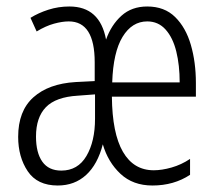

<svg xmlns="http://www.w3.org/2000/svg" viewBox="-20 -562 668 592"><path d="M434 -542Q487 -542 520 -509.5Q553 -477 568.5 -423.5Q584 -370 584 -306V-264H325Q326 -151 359 -94Q392 -37 454 -37Q479 -37 509 -45.5Q539 -54 566 -72V-23Q516 10 450 10Q390 10 351.5 -26Q313 -62 297 -117Q281 -55 245.5 -22.5Q210 10 158 10Q95 10 65.5 -34Q36 -78 36 -140Q36 -220 83 -262Q130 -304 213 -309L272 -312V-370Q272 -496 192 -496Q172 -496 146.5 -489Q121 -482 93 -465L74 -507Q98 -522 129 -532Q160 -542 194 -542Q288 -542 307 -440Q323 -485 354.5 -513.5Q386 -542 434 -542ZM434 -496Q387 -496 358 -448.5Q329 -401 326 -308H534Q534 -361 523.5 -403.5Q513 -446 490.5 -471Q468 -496 434 -496ZM220 -267Q152 -263 121.5 -231.5Q91 -200 91 -141Q91 -91 110.5 -63.5Q130 -36 169 -36Q220 -36 246.5 -81Q273 -126 273 -196V-271Z"/></svg>

Font: Noto Sans Tamil ExtraCondensed Light
Style: Regular
Weight: 300
Width: 2
Designer: Jelle Bosma - Monotype Design Team
Foundry: Monotype Imaging Inc.
Version: Version 2.004; ttfautohint (v1.8.4.7-5d5b)